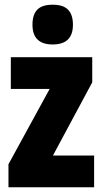

<svg xmlns="http://www.w3.org/2000/svg" viewBox="-20 -796 437 816"><path d="M380 0H16V-98L191 -418H26V-553H372V-446L205 -135H380ZM204 -776Q249 -776 269.5 -754.5Q290 -733 290 -691Q290 -649 268.5 -628Q247 -607 204 -607Q161 -607 139.5 -628Q118 -649 118 -691Q118 -734 138.5 -755Q159 -776 204 -776Z"/></svg>

Font: Noto Sans Khmer ExtraCondensed Black
Style: Regular
Weight: 900
Width: 2
Designer: Danh Hong and the Monotype Design Team
Foundry: Monotype Imaging Inc.
Version: Version 2.004